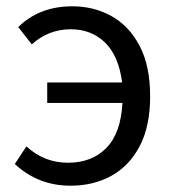

<svg xmlns="http://www.w3.org/2000/svg" viewBox="-20 -577 549 610"><path d="M204 13Q101 13 27 -56L64 -112Q120 -60 196 -60Q272 -60 318 -107Q364 -154 369 -250H130V-315H368Q357 -400 313.5 -442Q270 -484 205 -484Q134 -484 81 -436L38 -491Q105 -557 210 -557Q278 -557 334 -526Q390 -495 423.5 -431.5Q457 -368 457 -271Q457 -176 424 -113Q391 -50 334 -18.5Q277 13 204 13Z"/></svg>

Font: Source Han Sans & Saira Hybrid
Style: Regular
Weight: 400
Designer: Ryoko NISHIZUKA 西塚涼子 (kana & ideographs); Paul D. Hunt (Latin, Greek & Cyrillic); Wenlong ZHANG 张文龙 (bopomofo); Sandoll 
Foundry: Adobe Systems Incorporated
Version: Version 1.00;August 2, 2021;FontCreator 13.0.0.2675 64-bit